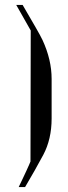

<svg xmlns="http://www.w3.org/2000/svg" viewBox="-20 -650 276 781"><path d="M46 -630H72Q104 -575 124.5 -539.5Q145 -504 153 -487Q190 -407 190 -329V-168Q190 -84 156 -20Q139 12 120.5 44.5Q102 77 82 111H56Q64 94 72.5 76.5Q81 59 87.5 44.5Q94 30 98.5 20Q103 10 104 7L105 -526Z"/></svg>

Font: Ekushey Bangla
Style: Regular
Weight: 400
Designer: Al Mamun Sumon
Foundry: Al Mamun Sumon
Version: Version 1.0